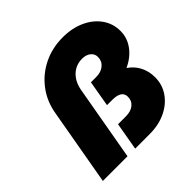

<svg xmlns="http://www.w3.org/2000/svg" viewBox="-177 -877 1046 1046"><g transform="rotate(-45 345.5 -354.0)"><path d="M436 -551Q388 -551 355 -520Q322 -489 312 -436L235 0H45L123 -442Q136 -521 181 -581Q226 -641 294 -674.5Q362 -708 444 -708Q515 -708 571 -682.5Q627 -657 659 -612Q691 -567 691 -510Q691 -456 658.5 -412.5Q626 -369 571 -344Q607 -320 626.5 -282.5Q646 -245 646 -198Q646 -141 614.5 -96Q583 -51 529 -25.5Q475 0 405 0H294L322 -160H383Q421 -160 443.5 -178.5Q466 -197 466 -228Q466 -276 394 -276H353L379 -426H420Q457 -426 480.5 -445.5Q504 -465 504 -497Q504 -521 485 -536Q466 -551 436 -551Z"/></g></svg>

Font: Overused Grotesk Black
Style: Italic
Weight: 900
Italic angle: -10°
Version: Version 0.003